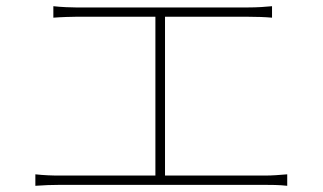

<svg xmlns="http://www.w3.org/2000/svg" viewBox="-20 -659 1040 619"><path d="M94 -97V-60C122 -62 147 -63 172 -63H834C850 -63 881 -63 906 -60V-97C881 -95 859 -93 834 -93H512V-605H779C807 -605 836 -604 857 -602V-639C837 -637 810 -635 779 -635H225C211 -635 178 -636 152 -639V-602C176 -604 213 -605 225 -605H481V-93H172C147 -93 121 -94 94 -97Z"/></svg>

Font: Harano Aji Gothic K1 ExtraLight
Style: Regular
Weight: 250
Foundry: Masamichi Hosoda
Version: HaranoAjiGothicK1-ExtraLight version 20230610;ttx 4.39.4